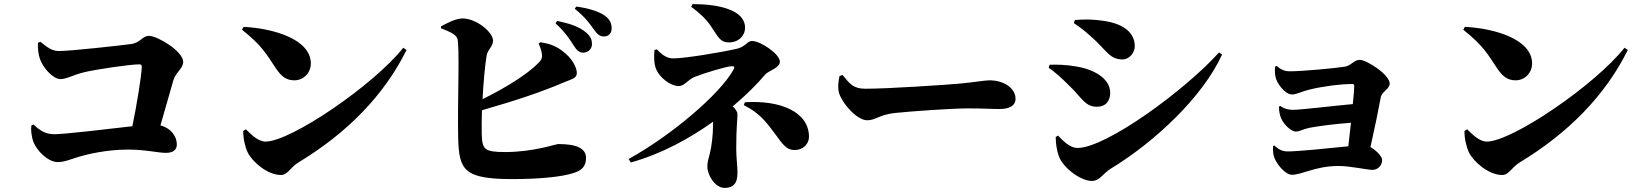

<svg xmlns="http://www.w3.org/2000/svg" viewBox="-20 -846 8000 937"><path d="M133 -234C130 -215 133 -181 143 -154C160 -109 215 -55 262 -55C295 -55 325 -69 365 -81C409 -94 502 -116 605 -116C691 -116 751 -100 790 -100C825 -100 843 -115 843 -141C843 -178 818 -219 763 -234L826 -454C837 -493 874 -511 874 -544C874 -596 748 -671 707 -671C674 -671 666 -637 619 -631C568 -624 324 -597 269 -597C234 -597 215 -612 177 -642L165 -637C164 -610 167 -582 174 -561C188 -516 239 -460 275 -460C305 -460 336 -480 389 -493C445 -507 615 -532 660 -532C669 -532 673 -528 672 -518C669 -465 647 -332 626 -230C504 -216 295 -191 246 -191C203 -191 177 -207 144 -238Z M1169 -715 1161 -701C1261 -621 1279 -583 1326 -513C1351 -476 1375 -454 1416 -454C1464 -454 1497 -493 1497 -536C1497 -653 1319 -707 1169 -715ZM1948 -613C1804 -431 1399 -155 1276 -155C1237 -155 1200 -196 1180 -215L1167 -207C1166 -172 1176 -129 1189 -102C1210 -58 1284 8 1351 8C1384 8 1397 -29 1436 -53C1674 -197 1854 -380 1964 -602Z M2781 -622C2795 -599 2809 -589 2826 -589C2851 -589 2869 -608 2869 -631C2869 -650 2863 -667 2843 -685C2809 -716 2757 -732 2699 -744L2691 -732C2740 -688 2763 -650 2781 -622ZM2876 -705C2894 -680 2906 -668 2927 -668C2951 -668 2965 -684 2965 -708C2965 -732 2956 -752 2931 -770C2901 -791 2852 -806 2792 -814L2785 -803C2841 -758 2860 -727 2876 -705ZM2609 -633C2612 -625 2621 -606 2624 -587C2628 -564 2622 -553 2608 -539C2551 -481 2444 -416 2335 -362C2339 -443 2347 -529 2355 -576C2361 -606 2386 -618 2386 -648C2386 -689 2305 -756 2237 -756C2204 -756 2157 -731 2132 -717V-708C2171 -693 2202 -680 2211 -660C2225 -635 2212 -346 2216 -174C2220 -16 2243 28 2482 28C2605 28 2724 18 2783 -3C2816 -14 2840 -32 2840 -75C2840 -122 2794 -143 2705 -143C2692 -143 2584 -104 2445 -104C2342 -104 2333 -118 2331 -193C2330 -222 2331 -263 2332 -308C2497 -355 2627 -399 2727 -442C2766 -459 2795 -462 2795 -490C2795 -516 2773 -563 2721 -600C2688 -624 2660 -633 2617 -640Z M3360 -826 3353 -813C3394 -783 3427 -752 3448 -720C3486 -665 3494 -639 3537 -639C3584 -639 3616 -671 3616 -711C3616 -798 3487 -826 3360 -826ZM3615 -347 3610 -333C3689 -292 3715 -257 3775 -176C3813 -121 3832 -114 3860 -114C3898 -114 3928 -143 3928 -178C3928 -299 3791 -358 3615 -347ZM3460 -244C3460 -184 3452 -128 3445 -101C3436 -66 3432 -53 3432 -33C3432 9 3470 71 3516 71C3576 71 3579 26 3579 -9C3579 -30 3573 -79 3573 -121C3573 -227 3579 -263 3579 -287C3579 -300 3570 -314 3556 -327C3622 -382 3676 -437 3715 -483C3729 -500 3786 -514 3786 -545C3786 -582 3692 -646 3650 -646C3626 -646 3619 -618 3576 -608C3497 -590 3322 -561 3266 -561C3238 -561 3213 -575 3186 -605L3174 -602C3171 -568 3172 -537 3179 -517C3195 -467 3254 -426 3291 -426C3322 -426 3337 -458 3371 -471C3419 -490 3528 -523 3552 -523C3565 -523 3566 -518 3559 -505C3493 -387 3261 -188 3048 -70L3058 -53C3207 -94 3345 -170 3460 -252Z M4092 -480 4077 -475C4071 -448 4067 -413 4076 -388C4097 -331 4166 -259 4212 -259C4254 -259 4271 -287 4351 -295C4429 -303 4623 -317 4705 -317C4781 -317 4816 -314 4858 -314C4904 -314 4936 -329 4936 -364C4936 -415 4880 -454 4809 -454C4785 -454 4731 -444 4664 -438C4596 -432 4319 -413 4203 -413C4144 -413 4126 -438 4092 -480Z M5221 -733C5255 -711 5288 -684 5329 -645C5382 -594 5400 -556 5458 -556C5491 -556 5518 -588 5518 -620C5518 -698 5444 -732 5374 -743C5304 -754 5256 -751 5225 -748ZM5929 -590C5764 -406 5378 -124 5239 -124C5197 -124 5162 -166 5144 -184L5132 -178C5132 -145 5139 -92 5158 -62C5191 -10 5260 37 5309 37C5347 37 5362 1 5401 -23C5618 -155 5851 -375 5944 -580ZM5098 -515C5123 -499 5161 -466 5210 -416C5255 -373 5276 -325 5332 -325C5385 -325 5398 -364 5398 -393C5398 -466 5313 -508 5236 -521C5179 -531 5138 -531 5102 -530Z M6199 -136 6193 -133C6191 -105 6194 -91 6199 -77C6209 -47 6252 7 6285 7C6307 7 6337 -3 6367 -12C6403 -23 6451 -36 6512 -36C6572 -36 6651 -17 6678 -17C6703 -17 6725 -37 6725 -65C6725 -83 6697 -112 6668 -128C6688 -216 6710 -324 6718 -369C6723 -400 6762 -411 6762 -438C6762 -482 6649 -554 6616 -554C6588 -554 6574 -526 6545 -521C6505 -514 6339 -498 6273 -498C6254 -498 6233 -504 6211 -524L6203 -521C6201 -503 6201 -489 6205 -470C6211 -440 6251 -385 6285 -385C6308 -385 6330 -399 6371 -409C6432 -424 6521 -436 6580 -436C6586 -436 6589 -433 6589 -425C6589 -411 6586 -378 6582 -338C6491 -330 6330 -310 6289 -310C6275 -310 6249 -313 6228 -329L6222 -326C6221 -307 6225 -286 6232 -269C6244 -240 6280 -204 6304 -204C6323 -204 6340 -216 6369 -222C6403 -229 6491 -241 6573 -247L6560 -132C6465 -122 6310 -107 6267 -107C6240 -107 6223 -114 6199 -136Z M7129 -715 7121 -701C7221 -621 7239 -583 7286 -513C7311 -476 7335 -454 7376 -454C7424 -454 7457 -493 7457 -536C7457 -653 7279 -707 7129 -715ZM7908 -613C7764 -431 7359 -155 7236 -155C7197 -155 7160 -196 7140 -215L7127 -207C7126 -172 7136 -129 7149 -102C7170 -58 7244 8 7311 8C7344 8 7357 -29 7396 -53C7634 -197 7814 -380 7924 -602Z"/></svg>

Font: Noto Serif SC Black
Style: Regular
Weight: 900
Designer: Ryoko NISHIZUKA 西塚涼子 (kana & ideographs); Frank Grießhammer (Latin, Greek & Cyrillic); Wenlong ZHANG 张文龙 (bopomofo); San
Foundry: Adobe
Version: Version 2.001;hotconv 1.1.0;makeotfexe 2.6.0